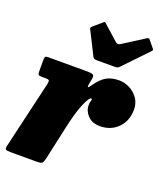

<svg xmlns="http://www.w3.org/2000/svg" viewBox="-154 -882 834 978"><g transform="rotate(20 263.0 -393.5)"><path d="M33 -520H249.5Q268.5 -520 277 -515.5Q285.5 -511 282 -492L277.5 -469Q274 -451.5 276 -447Q278 -442.5 290 -459.5Q318 -500.5 346.2 -516.8Q374.5 -533 415 -533Q445 -533 472.8 -518.8Q500.5 -504.5 518.5 -478.8Q536.5 -453 536.5 -419Q536.5 -357.5 498.5 -318.8Q460.5 -280 401 -280Q358 -280 334.2 -306Q310.5 -332 311.5 -362.5Q311.5 -375 314 -381.2Q316.5 -387.5 316.5 -392.5Q316.5 -397.5 312 -397.5Q301 -397.5 279.8 -347.5Q258.5 -297.5 236.5 -193.5L202 -35Q197.5 -15.5 192.2 -7.8Q187 0 163 0H21Q-0.5 0 -6.2 -4.2Q-12 -8.5 -8 -25L76.5 -387Q80.5 -405 77.8 -410Q75 -415 57 -415H36.5Q21.5 -415 18.8 -419.8Q16 -424.5 16 -441V-499.5Q16 -511 18.8 -515.5Q21.5 -520 33 -520ZM251.5 -598.5 185.5 -729.5Q182.5 -736 193 -744.5L236 -781.5Q242.5 -787 244.8 -786.8Q247 -786.5 252 -782L333 -709.5Q344 -700 358 -709L473.5 -782.5Q480.5 -786.5 483.8 -785.5Q487 -784.5 490.5 -779.5L519.5 -744.5Q524 -739 523.5 -736.5Q523 -734 517 -727.5L393.5 -598.5Q388 -592.5 382 -591.2Q376 -590 365 -590H272.5Q256 -590 251.5 -598.5Z"/></g></svg>

Font: Besley* Narrow Fatface
Style: Italic
Weight: 900
Width: 4
Italic angle: -13°
Designer: Owen Earl
Foundry: indestructible type*
Version: Version 3.000; ttfautohint (v1.8.3)